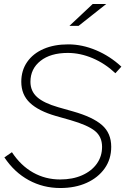

<svg xmlns="http://www.w3.org/2000/svg" viewBox="-20 -934 630 965"><path d="M283 11Q197 11 124.5 -28.5Q52 -68 2 -143L40 -169Q84 -102 146 -67Q208 -32 282 -32Q345 -32 392.5 -53Q440 -74 466.5 -111Q493 -148 493 -196Q493 -247 457 -276Q421 -305 335 -330L261 -351Q174 -376 130.5 -417Q87 -458 87 -523Q87 -580 116.5 -622.5Q146 -665 199 -688Q252 -711 323 -711Q393 -711 463 -681.5Q533 -652 590 -599L560 -566Q508 -615 445.5 -641.5Q383 -668 321 -668Q234 -668 183.5 -628Q133 -588 133 -523Q133 -476 166.5 -446Q200 -416 273 -395L347 -374Q446 -346 492.5 -305.5Q539 -265 539 -196Q539 -134 506 -87.5Q473 -41 415.5 -15Q358 11 283 11ZM329 -804 446 -914H514L375 -804Z"/></svg>

Font: Red Hat Display VF
Style: Italic
Weight: 300
Italic angle: -12°
Designer: Pentagram, MCKL
Foundry: Pentagram, MCKL
Version: Version 1.023